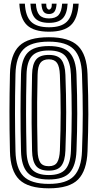

<svg xmlns="http://www.w3.org/2000/svg" viewBox="-20 -1012 530 1042"><path d="M245 10Q132.8 10 84.5 -37.4Q36.2 -84.8 34 -191Q32.5 -254.8 31.9 -307Q31.2 -359.2 31.4 -406.9Q31.5 -454.5 32.1 -503.6Q32.8 -552.8 34 -610Q36.2 -716 84.6 -763Q133 -810 245 -810Q355.2 -810 403.2 -762.9Q451.2 -715.8 455 -610Q457.2 -545.5 458.4 -492.4Q459.5 -439.2 459.4 -391.2Q459.2 -343.2 458.1 -294.8Q457 -246.2 455 -191Q451 -85.8 403.8 -37.9Q356.5 10 245 10ZM245 -14Q340.8 -14 381.2 -56.5Q421.8 -99 425 -192Q427 -248.5 428.1 -297.8Q429.2 -347 429.2 -394.9Q429.2 -442.8 428.2 -494.9Q427.2 -547 425 -609Q421.8 -701.8 381.1 -743.9Q340.5 -786 245 -786Q147.5 -786 106.8 -743.9Q66 -701.8 64 -609.2Q62.5 -545.8 61.9 -493.6Q61.2 -441.5 61.4 -394Q61.5 -346.5 62.1 -297.6Q62.8 -248.8 64 -191.8Q66 -98.8 106.8 -56.4Q147.5 -14 245 -14ZM245 -38Q164 -38 130 -74.6Q96 -111.2 94 -192.2Q92.5 -255.8 91.9 -307.9Q91.2 -360 91.4 -407.2Q91.5 -454.5 92.1 -503.2Q92.8 -552 94 -608.8Q95.8 -689.5 130.1 -725.8Q164.5 -762 245 -762Q325.5 -762 358.8 -724.9Q392 -687.8 395 -608Q397.2 -546.2 398.2 -494.4Q399.2 -442.5 399.2 -394.8Q399.2 -347 398.1 -298Q397 -249 395 -193Q392 -113.8 359.1 -75.9Q326.2 -38 245 -38ZM245 -62Q308.8 -62 335.6 -93.8Q362.5 -125.5 365 -194Q367 -250.2 368.1 -299.4Q369.2 -348.5 369.2 -396.1Q369.2 -443.8 368.2 -494.9Q367.2 -546 365 -606.8Q362.5 -672.5 336.9 -705.2Q311.2 -738 245 -738Q179 -738 152.2 -706.5Q125.5 -675 124 -608Q122.5 -544.8 121.9 -492.8Q121.2 -440.8 121.4 -393.5Q121.5 -346.2 122.1 -297.8Q122.8 -249.2 124 -193Q125.5 -123 153.5 -92.5Q181.5 -62 245 -62ZM245 -86Q195.2 -86 175.2 -112.1Q155.2 -138.2 154 -193.5Q152.2 -277.8 151.6 -343.1Q151 -408.5 151.8 -470.6Q152.5 -532.8 154 -607.5Q155.2 -662.5 175.4 -688.2Q195.5 -714 245 -714Q295 -714 314.1 -686.6Q333.2 -659.2 335 -605.8Q337 -549.2 338.1 -500Q339.2 -450.8 339.2 -403.4Q339.2 -356 338.2 -305.2Q337.2 -254.5 335 -194.8Q333 -139.8 313.4 -112.9Q293.8 -86 245 -86ZM245 -110Q277.5 -110 290.4 -131.2Q303.2 -152.5 305 -195.5Q307.2 -254 308.2 -304Q309.2 -354 309.2 -401.2Q309.2 -448.5 308.2 -498Q307.2 -547.5 305 -605Q303.2 -651.2 289.4 -670.6Q275.5 -690 245 -690Q213.2 -690 199.1 -670.8Q185 -651.5 184 -606.8Q182.2 -523 181.6 -457.8Q181 -392.5 181.8 -330.6Q182.5 -268.8 184 -194.2Q185 -152 198 -131Q211 -110 245 -110ZM246 -840Q164 -840 126.6 -875.4Q89.2 -910.8 85 -992H115Q118.5 -923.5 149 -893.8Q179.5 -864 246 -864Q312 -864 342.5 -893.8Q373 -923.5 377 -992H407Q402 -910.8 364.6 -875.4Q327.2 -840 246 -840ZM246 -888Q194.8 -888 171.4 -912.1Q148 -936.2 145 -992H174.8Q177.2 -949.2 193.8 -930.6Q210.2 -912 246 -912Q281.5 -912 298 -930.6Q314.5 -949.2 317.2 -992H347Q343.8 -936.2 320.2 -912.1Q296.8 -888 246 -888ZM246 -936Q225.5 -936 216 -949Q206.5 -962 204.8 -992H230.8Q230.5 -975 235.1 -967.5Q239.8 -960 246 -960Q252.5 -960 257.1 -967.5Q261.8 -975 261.2 -992H287.2Q285.2 -962 275.6 -949Q266 -936 246 -936Z"/></svg>

Font: Big Shoulders Inline Display Thin Black
Style: Regular
Weight: 900
Version: Version 2.002